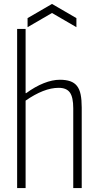

<svg xmlns="http://www.w3.org/2000/svg" viewBox="-20 -955 500 975"><path d="M120 -863 244 -935 368 -863V-817L244 -889L120 -817ZM67 -808H110V-482H113Q158 -515 202 -532.5Q246 -550 284 -550Q315 -550 336.5 -542.5Q358 -535 371 -518.5Q384 -502 389.5 -475Q395 -448 395 -409V0H352V-405Q352 -461 335 -485Q318 -509 278 -509Q240 -509 198 -492.5Q156 -476 110 -444V0H67Z"/></svg>

Font: Encode Sans Compressed
Style: ExtraLight
Weight: 200
Designer: Pablo Impallari, Andres Torresi
Foundry: Pablo Impallari, Andres Torresi
Version: Version 1.000; ttfautohint (v1.00) -l 8 -r 50 -G 200 -x 14 -